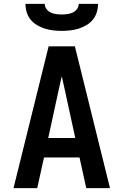

<svg xmlns="http://www.w3.org/2000/svg" viewBox="-20 -975 640 995"><path d="M50 0 232 -735H368L550 0H427L392 -159H208L173 0ZM370 -260 320 -490Q315 -513 310 -535.5Q305 -558 300 -580Q295 -558 290 -535.5Q285 -513 280 -490L230 -260ZM300 -815Q278 -815 256 -817.5Q234 -820 213 -826.5Q192 -833 172.5 -844.5Q153 -856 139 -873Q125 -890 118.5 -911.5Q112 -933 112 -955H212Q212 -940 221 -928Q230 -916 243 -910Q256 -904 270.5 -902Q285 -900 300 -900Q315 -900 329.5 -902Q344 -904 357 -910Q370 -916 379 -928Q388 -940 388 -955H488Q488 -933 481.5 -911.5Q475 -890 461 -873Q447 -856 427.5 -844.5Q408 -833 387 -826.5Q366 -820 344 -817.5Q322 -815 300 -815Z"/></svg>

Font: Iosevka Extended
Style: Bold
Weight: 700
Width: 7
Monospace: yes
Designer: Belleve Invis
Foundry: Belleve Invis
Version: Version 32.5.0; ttfautohint (v1.8.4)